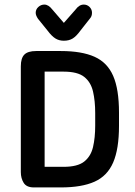

<svg xmlns="http://www.w3.org/2000/svg" viewBox="-20 -819 588 839"><path d="M71 -67Q71 -40 83.5 -20Q96 0 128 0H246Q337 0 393 -25Q449 -50 474.5 -109Q500 -168 500 -269V-327Q500 -429 474.5 -487.5Q449 -546 393 -571Q337 -596 246 -596H138Q102 -596 86.5 -580.5Q71 -565 71 -529ZM175 -90V-506H258Q319 -506 348 -483Q377 -460 386.5 -419Q396 -378 396 -325V-270Q396 -217 386.5 -176.5Q377 -136 348 -113Q319 -90 258 -90ZM259 -719 209 -777Q192 -799 174 -799Q159 -799 147.5 -788.5Q136 -778 136 -763Q136 -752 146 -737L188 -685Q206 -661 222 -651Q238 -641 259 -641Q282 -641 298 -651Q314 -661 332 -686L373 -738Q382 -748 382 -763Q382 -778 371.5 -788.5Q361 -799 346 -799Q326 -799 310 -777Z"/></svg>

Font: Beiruti SemiBold
Style: Regular
Weight: 600
Designer: Arlette Boutros
Foundry: Boutros
Version: Version 1.41